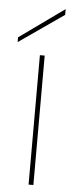

<svg xmlns="http://www.w3.org/2000/svg" viewBox="-66 -769 309 798"><g transform="rotate(5 89.0 -370.0)"><path d="M85 0V-540H105V0ZM-12 -606 175 -740V-716L-12 -586Z"/></g></svg>

Font: Poppins Devanagari Thin
Style: Regular
Weight: 100
Designer: Ninad Kale (Devanagari), Jonny Pinhorn (Latin)
Foundry: Indian Type Foundry
Version: 4.005